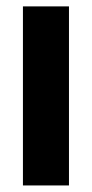

<svg xmlns="http://www.w3.org/2000/svg" viewBox="-20 -566 280 586"><path d="M50 0V-546.5H190.5V0Z"/></svg>

Font: Encode Sans Condensed
Style: Bold
Weight: 700
Width: 3
Designer: Multiple Designers
Foundry: Impallari Type
Version: Version 3.000; ttfautohint (v1.8.3) -l 8 -r 50 -G 200 -x 14 